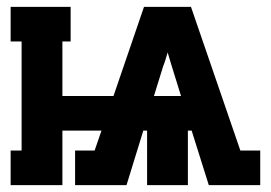

<svg xmlns="http://www.w3.org/2000/svg" viewBox="-20 -540 790 560"><path d="M11 0V-101H43V-419H11V-520H186V-419H162V-260H311L400 -520H537L681 -101H739V0H589L539 -159H528V0H409V-159H398L349 0H199V-101H256L276 -159H162V0ZM429 -260H508L481 -347Q478 -357 475 -367Q472 -377 469 -387Q466 -377 463 -367Q460 -357 456 -347Z"/></svg>

Font: Iosevka Etoile
Style: Bold
Weight: 700
Designer: Belleve Invis
Foundry: Belleve Invis
Version: Version 28.1.0; ttfautohint (v1.8.4)